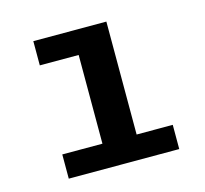

<svg xmlns="http://www.w3.org/2000/svg" viewBox="-83 -623 766 716"><g transform="rotate(-15 300.0 -265.0)"><path d="M385 -529.5V-93.5H524.5V0H98V-93.5H253V-436H103V-529.5Z"/></g></svg>

Font: Fira Code Light SemiBold
Style: Regular
Weight: 600
Monospace: yes
Version: Version 5.002